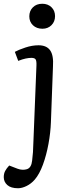

<svg xmlns="http://www.w3.org/2000/svg" viewBox="-51 -773 404 1022"><path d="M105 -686Q105 -715 124 -734Q143 -753 174 -753Q204 -753 223 -734.5Q242 -716 242 -687Q242 -658 223 -639Q204 -620 175 -620Q144 -620 124.5 -638.5Q105 -657 105 -686ZM220 -122Q218 -67 207 -7Q196 53 177.5 103.5Q159 154 134 183Q115 205 90.5 217Q66 229 45 229Q7 229 -12 212Q-31 195 -31 170Q-31 151 -23.5 137Q-16 123 -2 108L42 125Q69 135 92.5 127.5Q116 120 120 82Q123 58 124.5 37Q126 16 127 -23L143 -424Q144 -449 138.5 -457Q133 -465 116 -465Q103 -465 86 -461.5Q69 -458 46 -449L28 -497Q48 -508 84 -520Q120 -532 154 -532Q197 -532 216 -505Q235 -478 231 -419Z"/></svg>

Font: Literata 7pt
Style: Italic
Weight: 400
Italic angle: -2°
Designer: Latin by Veronika Burian and Jose Scaglione. Greek by Irene Vlachou. Cyrillic by Vera Evstafieva
Foundry: TypeTogether
Version: Version 3.002